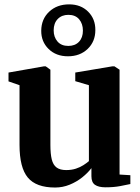

<svg xmlns="http://www.w3.org/2000/svg" viewBox="-20 -849 643 880"><path d="M463.5 9.5Q432 9.5 415.5 -1.8Q399 -13 399 -41.5V-78.5Q382.5 -56.5 356.8 -36Q331 -15.5 299.2 -2.5Q267.5 10.5 232.5 10.5Q145.5 10.5 107.5 -35.2Q69.5 -81 69.5 -184.5V-458.5L19 -476V-516.5L181.5 -545H189.5L211 -529.5V-185Q211 -144 217.2 -118.5Q223.5 -93 239.5 -81.2Q255.5 -69.5 283.5 -69.5Q308 -69.5 327.8 -76Q347.5 -82.5 362.2 -92Q377 -101.5 387.5 -110.5V-458.5L325 -477V-516.5L495 -545H504.5L528 -529.5V-49L577.5 -46V-5.5Q559.5 -1.5 530.5 4Q501.5 9.5 463.5 9.5ZM291.5 -591Q237 -591 202.8 -624.5Q168.5 -658 169 -708.5Q169.5 -761.5 205.2 -795.2Q241 -829 297 -829Q350.5 -829 384 -795.5Q417.5 -762 417 -711Q417 -658.5 381.8 -624.8Q346.5 -591 291.5 -591ZM293 -638.5Q324 -638.5 342 -657.5Q360 -676.5 360 -708.5Q360 -740 342.8 -760.5Q325.5 -781 293.5 -781Q263 -781 244.5 -761.8Q226 -742.5 226 -710Q226 -679 243.5 -658.8Q261 -638.5 293 -638.5Z"/></svg>

Font: Merriweather 72pt
Style: Bold
Weight: 700
Version: Version 2.100